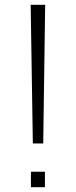

<svg xmlns="http://www.w3.org/2000/svg" viewBox="-20 -762 315 795"><path d="M116 -168H159L167 -742H107ZM108 13H166V-51H108Z"/></svg>

Font: Spoqa Han Sans Neo Light
Style: Regular
Weight: 300
Designer: [Spoqa Han Sans Neo] Dong-huui Kim  Younghwa Kang  Yujin Lee  [Noto Sans] Ryoko NISHIZUKA  (kana & ideographs); Paul D. 
Foundry: Spoqa (http://www.spoqa-han-sans.com)
Version: Version 1.000